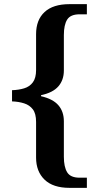

<svg xmlns="http://www.w3.org/2000/svg" viewBox="-20 -780 477 926"><path d="M315 126Q236 126 195 86.5Q154 47 154 -20V-192Q154 -232 138.5 -252.5Q123 -273 96.5 -281.5Q70 -290 38 -291V-345Q70 -346 96.5 -354Q123 -362 138.5 -383Q154 -404 154 -442V-615Q154 -684 195 -722Q236 -760 315 -760H399V-711H364Q320 -711 304 -685.5Q288 -660 288 -611V-440Q288 -394 261.5 -363.5Q235 -333 178 -321V-316Q235 -303 261.5 -272.5Q288 -242 288 -195V-24Q288 25 304 51Q320 77 364 77H399V126Z"/></svg>

Font: Noto Serif NP Hmong SemiBold
Style: Regular
Weight: 600
Designer: Dalton Maag Ltd
Foundry: Dalton Maag Ltd
Version: Version 1.001; ttfautohint (v1.8.4.7-5d5b)